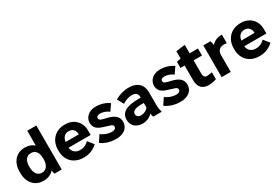

<svg xmlns="http://www.w3.org/2000/svg" viewBox="62 -1715 3943 2722"><g transform="rotate(-30 2033.5 -354.0)"><path d="M259 11H267C334 11 391 -14 431 -58C434 -37 439 -15 445 0H563V-720H414V-478C376 -512 326 -531 268 -531H259C123 -531 30 -427 30 -275V-245C30 -93 123 11 259 11ZM295 -100C229 -100 185 -160 185 -251V-274C185 -363 229 -420 295 -420H304C371 -420 414 -363 414 -274V-251C414 -160 371 -100 304 -100Z M918 11H934C1014 11 1097 -26 1147 -77L1073 -170C1042 -136 995 -108 937 -108H928C857 -108 808 -150 801 -219H1163V-293C1163 -431 1065 -530 925 -530H912C762 -530 656 -422 656 -268V-249C656 -93 761 11 918 11ZM805 -310C816 -380 855 -421 913 -421H923C980 -421 1020 -381 1022 -313V-310Z M1453 12C1576 12 1656 -52 1656 -151C1656 -260 1563 -292 1483 -312C1421 -327 1368 -334 1368 -372C1368 -401 1390 -415 1429 -415C1477 -415 1531 -395 1569 -364L1639 -465C1582 -507 1507 -532 1422 -532C1310 -532 1236 -460 1236 -374C1236 -286 1297 -251 1360 -231C1464 -193 1516 -197 1516 -152C1516 -122 1491 -106 1447 -106C1390 -106 1319 -131 1278 -168L1208 -62C1275 -14 1357 12 1453 12Z M1885 11C1949 11 2009 -15 2047 -59C2050 -37 2055 -16 2061 0H2200C2189 -39 2182 -77 2182 -119V-332C2182 -457 2101 -531 1969 -531H1960C1880 -531 1799 -507 1737 -467L1793 -365C1847 -400 1901 -416 1949 -416H1954C2012 -416 2042 -385 2042 -337V-322H2003C1806 -322 1712 -265 1712 -154V-142C1712 -50 1784 11 1885 11ZM1923 -102C1881 -102 1853 -125 1853 -158V-163C1853 -211 1904 -235 2012 -235H2042V-157C2011 -122 1967 -102 1923 -102Z M2506 12C2629 12 2709 -52 2709 -151C2709 -260 2616 -292 2536 -312C2474 -327 2421 -334 2421 -372C2421 -401 2443 -415 2482 -415C2530 -415 2584 -395 2622 -364L2692 -465C2635 -507 2560 -532 2475 -532C2363 -532 2289 -460 2289 -374C2289 -286 2350 -251 2413 -231C2517 -193 2569 -197 2569 -152C2569 -122 2544 -106 2500 -106C2443 -106 2372 -131 2331 -168L2261 -62C2328 -14 2410 12 2506 12Z M2967 7C3005 7 3062 -1 3096 -16V-129C3076 -125 3037 -118 3014 -118C2976 -118 2956 -137 2956 -191V-405H3093V-520H2957V-658L2809 -640V-519C2786 -517 2759 -510 2741 -504V-405H2809V-163C2809 -46 2872 7 2967 7Z M3181 0H3330V-274C3330 -345 3370 -385 3442 -385C3457 -385 3474 -383 3485 -380V-520H3470C3406 -520 3351 -493 3313 -448C3312 -470 3305 -500 3298 -520H3181Z M3795 11H3811C3891 11 3974 -26 4024 -77L3950 -170C3919 -136 3872 -108 3814 -108H3805C3734 -108 3685 -150 3678 -219H4040V-293C4040 -431 3942 -530 3802 -530H3789C3639 -530 3533 -422 3533 -268V-249C3533 -93 3638 11 3795 11ZM3682 -310C3693 -380 3732 -421 3790 -421H3800C3857 -421 3897 -381 3899 -313V-310Z"/></g></svg>

Font: Fixel Text Bold
Style: Bold
Weight: 700
Width: 4
Designer: AlfaBravo + MacPaw
Foundry: Kyrylo Tkachov, Marchela Mozhyna, Serhii Makarenko, Maria Weinstein, Zakhar Kryvoshyya
Version: Version 1.211